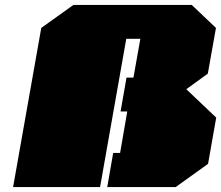

<svg xmlns="http://www.w3.org/2000/svg" viewBox="-20 -757 895 777"><path d="M33 0 147 -644 277 -737H756L854 -644L821 -459L734 -396L855 -281L822 -94L691 0H414L438 -138H466L495 -306H468L492 -443H520L548 -600H491L385 0Z"/></svg>

Font: Tomorrow Black
Style: Italic
Weight: 900
Italic angle: -10°
Designer: Tony de Marco, Monica Rizzolli
Foundry: Just in Type
Version: Version 2.002